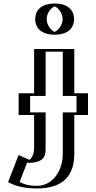

<svg xmlns="http://www.w3.org/2000/svg" viewBox="-20 -790 541 1085"><path d="M197.8 -513H374.8V-263H452.2V-140H374.8V79C374.8 170 330.8 275 189.8 275C105.8 275 73.8 254 48.8 243L103.8 100C103.8 100 126.8 115 148.8 115C178.8 115 197.8 93 197.8 45V-140H110.2V-263H197.8ZM203.8 -682C203.8 -634 242.8 -594 288.8 -594C334.8 -594 373.8 -634 373.8 -682C373.8 -730 334.8 -770 288.8 -770C242.8 -770 203.8 -730 203.8 -682ZM212.8 -498H359.8V-248H437.2V-155H359.8V79C359.8 165.7 320.1 260 189.8 260C121 260 90.3 245.9 67.8 235.3L111.7 121.1C121.8 125.6 134.3 130 148.8 130C189.5 130 212.8 96.7 212.8 45V-155H125.2V-248H212.8ZM218.8 -682C218.8 -722 251.5 -755 288.8 -755C326 -755 358.8 -722 358.8 -682C358.8 -642 326 -609 288.8 -609C251.5 -609 218.8 -642 218.8 -682ZM212.8 -498V-248H125.2V-155H212.8V45C212.8 96.7 189.5 130 148.8 130C134.3 130 121.8 125.6 111.7 121.1L67.8 235.3C90.3 245.9 121 260 189.8 260C320.1 260 359.8 165.7 359.8 79V-155H437.3V-248H359.8V-498ZM218.8 -682C218.8 -642 251.5 -609 288.8 -609C326 -609 358.8 -642 358.8 -682C358.8 -722 326 -755 288.8 -755C251.5 -755 218.8 -722 218.8 -682ZM197.8 -513V-263H110.3V-140H197.8V45C197.8 92.8 178.4 115 148.8 115C137.4 115 127 111.5 117.8 107.4L103.4 101L48.8 242.9L61.4 248.9C84.5 259.8 119 275 189.8 275C330.6 275 374.8 169.9 374.8 79V-140H452.3V-263H374.8V-513ZM203.8 -682C203.8 -730 242.7 -770 288.8 -770C334.8 -770 373.8 -730 373.8 -682C373.8 -634 334.8 -594 288.8 -594C242.7 -594 203.8 -634 203.8 -682ZM237.8 -498H334.8V-248H412.3V-155H334.8V79C334.8 175.9 276.7 260 189.8 260C135.3 260 113.9 249.6 90.8 238.7L132.9 129.2C139 129.8 143 130 148.8 130C160.1 130 171.6 128.7 181.1 126.6C233.1 114.8 237.8 85.1 237.8 45V-155H150.3V-248H237.8ZM243.8 -682C243.8 -718.1 271.2 -747.5 288.8 -754.2C306.9 -747.3 333.8 -717.9 333.8 -682C333.8 -645.9 306.3 -616.5 288.8 -609.8C270.6 -616.7 243.8 -646.1 243.8 -682ZM172.8 -513V-263H85.3V-140H172.8V45C172.8 79.7 159.3 105.1 146.8 113.3C144.9 112.6 143.9 112.1 142.2 111.4L84.8 86.1L25.7 239.6L36.5 244.6C59.6 255.6 103.4 275 189.8 275C373.8 275 399.8 159.8 399.8 79V-140H477.3V-263H399.8V-513ZM178.8 -682C178.8 -645.7 199.1 -594 288.8 -594C378.6 -594 398.8 -645.8 398.8 -682C398.8 -718.3 378.4 -770 288.8 -770C198.9 -770 178.8 -718.2 178.8 -682Z"/></svg>

Font: Hussar Outliner
Style: Regular
Weight: 700
Foundry: Cannot Into Space Fonts
Version: Version 0.92